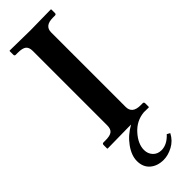

<svg xmlns="http://www.w3.org/2000/svg" viewBox="-290 -660 899 899"><g transform="rotate(-45 159.5 -211.0)"><path d="M171.9 225.1Q130.9 225.1 105 202.6Q79.1 180.2 79.1 140.1Q79.1 103.5 107.4 64.2Q135.7 24.9 180.7 0Q172.4 0 160.2 0L23.9 2L22 0V-22.9Q22 -31.7 29.8 -32.2H43.9Q73.7 -32.2 86.4 -42Q99.1 -51.8 99.1 -76.2V-568.8Q99.1 -592.8 86.7 -602.8Q74.2 -612.8 43.9 -612.8H29.8Q22 -612.8 22 -621.1V-645L23.9 -647Q121.1 -645 160.2 -645L295.9 -647L297.9 -645V-621.1Q297.9 -613.3 290 -612.8H275.9Q220.7 -612.8 221.2 -568.8V-76.2Q221.2 -32.2 275.9 -32.2H290Q297.9 -32.2 297.9 -22.9V0L295.9 2Q282.7 1.5 264.2 1.5Q211.9 5.9 175.5 46.4Q139.2 86.9 139.2 127Q139.2 151.9 155 168.9Q170.9 186 196.8 186Q233.9 186 267.1 149.9L282.2 158.2Q265.1 191.4 233.4 208.3Q201.7 225.1 171.9 225.1Z"/></g></svg>

Font: Linux Libertine
Style: Semibold
Weight: 600
Designer: Philipp H. Poll
Foundry: Philipp H. Poll
Version: Version 5.1.2 ; ttfautohint (v0.9)